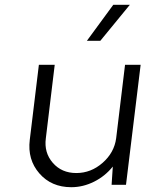

<svg xmlns="http://www.w3.org/2000/svg" viewBox="-20 -770 625 800"><path d="M521 -750 398 -600H342L452 -750ZM501 -500H566L505 0H445L450 -76Q418 -36 372 -13Q326 10 277 10Q194 10 144 -47.5Q94 -105 104 -187L142 -500H208L171 -194Q163 -134 200 -91.5Q237 -49 298 -49Q359 -49 407.5 -91.5Q456 -134 464 -194Z"/></svg>

Font: Orkney Light
Style: LightItalic
Weight: 300
Designer: Samuel Oakes and Alfredo Marco Pradil
Foundry: Alfredo Marco Pradil
Version: 1.0; ttfautohint (v1.5)